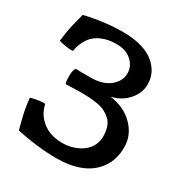

<svg xmlns="http://www.w3.org/2000/svg" viewBox="-173 -857 947 999"><g transform="rotate(30 300.5 -357.5)"><path d="M293 -70.8Q316.4 -70.8 339.6 -75.9Q362.8 -81.1 384.8 -92Q406.7 -103 423.6 -118.7Q440.4 -134.3 450.7 -157Q460.9 -179.7 460.9 -206.5Q460.9 -237.8 452.9 -261.7Q444.8 -285.6 428.5 -300.8Q412.1 -315.9 393.3 -325.7Q374.5 -335.4 347.4 -340.1Q320.3 -344.7 297.1 -346.2Q273.9 -347.7 242.7 -347.7Q227.1 -347.7 198 -346.4Q168.9 -345.2 156.2 -345.2Q149.9 -348.6 149.9 -394Q149.9 -429.2 162.1 -440.4Q173.3 -439.5 247.1 -439.5Q323.7 -439.5 365 -473.6Q406.2 -507.8 406.2 -554.2Q406.2 -596.2 372.6 -627.2Q338.9 -658.2 281.7 -658.2Q256.8 -658.2 235.1 -654.3Q213.4 -650.4 190.9 -640.4Q168.5 -630.4 151.4 -614.7Q134.3 -599.1 121.1 -573.5Q107.9 -547.9 102.1 -514.6Q102.1 -512.7 92.8 -512.7Q75.2 -512.7 45.9 -518.1Q16.6 -523.4 16.6 -527.3Q18.6 -545.9 21.5 -564.5Q24.4 -583 26.6 -595.9Q28.8 -608.9 33 -626Q37.1 -643.1 39.1 -650.6Q41 -658.2 45.4 -675Q49.8 -691.9 50.8 -695.8L52.7 -701.7Q171.9 -729.5 280.8 -729.5Q332.5 -729.5 374.8 -719.5Q417 -709.5 444.6 -692.9Q472.2 -676.3 491 -653.6Q509.8 -630.9 517.8 -606.4Q525.9 -582 525.9 -556.2Q525.9 -504.9 488.3 -461.9Q450.7 -418.9 390.6 -405.3Q477.1 -393.6 530.5 -339.4Q584 -285.2 584 -212.4Q584 -138.7 547.1 -86.9Q510.3 -35.2 449 -11Q387.7 13.2 308.1 13.2Q192.9 13.2 65.4 -14.6L63.5 -20.5Q62.5 -24.4 58.1 -41.3Q53.7 -58.1 51.8 -65.7Q49.8 -73.2 45.7 -90.3Q41.5 -107.4 39.3 -120.4Q37.1 -133.3 34.2 -151.9Q31.2 -170.4 29.3 -189Q29.3 -192.9 58.6 -198.2Q87.9 -203.6 105.5 -203.6Q114.7 -203.6 114.7 -201.7Q124.5 -157.7 152.3 -127.4Q180.2 -97.2 215.8 -84Q251.5 -70.8 293 -70.8Z"/></g></svg>

Font: Coustard
Style: Regular
Weight: 400
Foundry: vernon adams
Version: Version 1.001